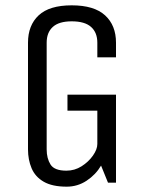

<svg xmlns="http://www.w3.org/2000/svg" viewBox="-20 -685 540 720"><path d="M233 -330H415V0H385L359 -64Q339 -30 305 -7.5Q271 15 230 15Q176 15 144 -3.5Q112 -22 98.5 -54Q85 -86 85 -125V-525Q85 -590 125 -627.5Q165 -665 249 -665Q333 -665 374 -627.5Q415 -590 415 -525V-470H345V-525Q345 -563 321.5 -584Q298 -605 249 -605Q201 -605 178 -584Q155 -563 155 -525V-125Q155 -91 169.5 -68Q184 -45 229 -45Q260 -45 286 -61.5Q312 -78 328.5 -101.5Q345 -125 345 -145V-270H233Z"/></svg>

Font: Unica One
Style: Regular
Weight: 400
Designer: Eduardo Rodriguez Tunni
Foundry: Eduardo Rodriguez Tunni
Version: Version 2.000; ttfautohint (v1.8.4.7-5d5b);gftools[0.9.23]